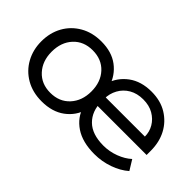

<svg xmlns="http://www.w3.org/2000/svg" viewBox="-53 -671 945 945"><g transform="rotate(45 420.0 -198.5)"><path d="M249 10Q186 10 138.5 -17.5Q91 -45 65 -92.5Q39 -140 39 -198Q39 -258 65 -305Q91 -352 138.5 -379.5Q186 -407 249 -407Q321 -407 367.5 -372Q414 -337 432 -279L412 -278Q430 -336 478 -371.5Q526 -407 598 -407Q661 -407 706.5 -379Q752 -351 776.5 -304.5Q801 -258 801 -198V-169H428V-227H731Q731 -260 714.5 -288Q698 -316 668 -333.5Q638 -351 596 -351Q554 -351 523 -333Q492 -315 475 -284Q458 -253 458 -217V-198Q458 -131 498.5 -91Q539 -51 618 -51Q660 -51 699.5 -66Q739 -81 765 -105L797 -53Q764 -24 716 -7Q668 10 616 10Q533 10 481.5 -24.5Q430 -59 413 -117L434 -118Q418 -61 370 -25.5Q322 10 249 10ZM249 -50Q312 -50 350 -91.5Q388 -133 388 -198Q388 -264 350 -305Q312 -346 249 -346Q187 -346 149 -305Q111 -264 111 -198Q111 -133 149 -91.5Q187 -50 249 -50Z"/></g></svg>

Font: Rokkitt SemiBold
Style: Regular
Weight: 400
Version: Version 3.103